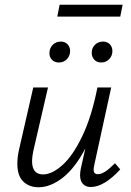

<svg xmlns="http://www.w3.org/2000/svg" viewBox="-20 -782 550 808"><path d="M53 -93Q53 -120 60 -152L120 -414H182L123 -159Q115 -125 115 -104Q115 -48 161 -48Q199 -48 243 -87.5Q287 -127 326.5 -209.5Q366 -292 390 -414H448L377 -89Q374 -76 374 -67Q374 -49 392 -49Q406 -49 423 -60Q440 -71 464 -95L486 -69Q418 5 362 5Q341 5 329 -8Q317 -21 317 -45Q317 -57 320 -72L339 -157Q296 -75 244.5 -34.5Q193 6 142 6Q103 6 78 -18Q53 -42 53 -93ZM188 -558Q188 -579 201.5 -593Q215 -607 236 -607Q253 -607 264 -596Q275 -585 275 -567Q275 -547 261.5 -533Q248 -519 228 -519Q210 -519 199 -530Q188 -541 188 -558ZM366 -560Q366 -580 379.5 -593.5Q393 -607 414 -607Q431 -607 442 -596Q453 -585 453 -567Q453 -547 439.5 -533Q426 -519 406 -519Q388 -519 377 -530.5Q366 -542 366 -560ZM231 -762H496L486 -712H221Z"/></svg>

Font: LXGW Bright GB
Style: Italic
Weight: 400
Italic angle: -12°
Designer: Christian Thalmann (Catharsis Fonts)
Foundry: LXGW / Christian Thalmann (Catharsis Fonts) / Fontworks Inc.
Version: Version 5.510